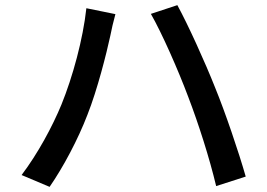

<svg xmlns="http://www.w3.org/2000/svg" viewBox="-20 -729 1040 747"><path d="M219 -322C184 -237 127 -131 64 -48L173 -2C227 -80 284 -188 320 -282C359 -380 395 -524 409 -589C413 -611 422 -649 429 -674L316 -697C303 -577 263 -430 219 -322ZM712 -353C753 -246 795 -114 821 -5L936 -42C909 -137 856 -293 817 -388C777 -489 711 -634 670 -709L567 -675C610 -600 673 -457 712 -353Z"/></svg>

Font: Noto Sans HK Medium
Style: Regular
Weight: 500
Designer: Ryoko NISHIZUKA 西塚涼子 (kana, bopomofo & ideographs); Paul D. Hunt (Latin, Greek & Cyrillic); Sandoll Communications 산돌커뮤니
Foundry: Adobe
Version: Version 2.002;hotconv 1.0.116;makeotfexe 2.5.65601